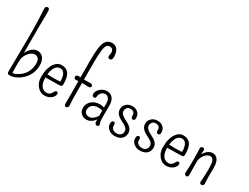

<svg xmlns="http://www.w3.org/2000/svg" viewBox="-72 -1499 2775 2136"><g transform="rotate(30 1315.5 -431.0)"><path d="M59.1 -18.1 63.5 -440.4V-503.9Q63.5 -534.7 63 -564Q62.5 -593.3 62 -622.6Q61.5 -651.9 60.5 -683.1Q57.6 -751 55.2 -792.2Q52.7 -833.5 55.4 -840.3Q58.1 -847.2 62.5 -851.1Q69.3 -857.9 83 -857.9Q106.9 -857.9 106.9 -817.4L104.5 -612.8V-514.6Q104.5 -484.9 104.2 -451.7Q104 -418.5 104.5 -385.3Q105 -315.9 105 -282.7Q120.1 -320.8 148.4 -347.7Q184.1 -382.3 223.1 -382.3Q297.4 -382.3 320.3 -306.6Q327.6 -282.2 327.6 -247.8Q327.6 -213.4 317.6 -179.2Q307.6 -145 290.5 -116.5Q273.4 -87.9 250.5 -65.2Q227.5 -42.5 202.1 -26.4Q138.7 14.2 83 10.3Q59.1 8.3 59.1 -18.1ZM103 -127V-115.7Q103 -103.5 105 -29.3Q127 -28.3 152.3 -42Q184.1 -58.6 205.3 -76.2Q226.6 -93.8 243.7 -118.7Q282.7 -175.8 282.7 -248Q282.7 -291 266.1 -311.5Q249.5 -332 224.9 -332Q200.2 -332 179.4 -319.1Q158.7 -306.2 142.8 -286.6Q127 -267.1 116.9 -244.1Q106.9 -221.2 105.7 -201.4Q104.5 -181.6 104 -167.2Q103.5 -152.8 103.3 -143.1Q103 -133.3 103 -127Z M615.2 -210.9Q616.2 -295.9 579.6 -327.1Q564.9 -340.3 543.9 -340.3Q522.9 -340.3 509.3 -332.5Q495.6 -324.7 485.1 -311.5Q474.6 -298.3 467.5 -281.5Q460.4 -264.6 456.1 -247.1Q451.7 -228.5 449.7 -210.4L516.6 -207.5Q582 -207.5 615.2 -210.9ZM447.8 -168.5Q448.7 -101.1 472.2 -65.4Q497.6 -27.3 543.9 -27.3Q586.4 -27.3 606 -69.3Q618.2 -96.7 636.2 -96.7Q644.5 -96.7 650.1 -91.3Q655.8 -85.9 655.3 -72.5Q654.8 -59.1 645.8 -43.5Q636.7 -27.8 620.6 -15.6Q585.4 11.7 536.1 11.7Q482.9 11.7 444.3 -33.7Q403.8 -81.5 403.8 -147.5Q403.8 -213.4 415.3 -254.6Q426.8 -295.9 445.8 -323.2Q482.9 -378.4 538.6 -378.4Q609.9 -378.4 638.7 -322.3Q658.7 -283.2 660.2 -207.5Q660.6 -186 653.3 -178.7Q646 -171.4 623.5 -171.4Z M939.5 -731 945.8 -769Q945.8 -812.5 917 -822.8Q908.7 -825.7 895.3 -825.7Q881.8 -825.7 869.1 -816.9Q856.4 -808.1 847.7 -783.7Q828.1 -726.6 831.1 -485.4Q832 -421.9 832 -362.3L910.6 -364.7Q943.4 -364.7 943.4 -340.3Q943.4 -325.2 926.8 -318.4Q920.9 -316.4 908.2 -317.4Q869.1 -319.3 855.5 -319.3Q842.3 -319.3 832 -318.8V-231.4Q832 -89.8 835.4 -61.5Q838.9 -33.2 836.9 -24.4Q835 -15.6 830.6 -9.8Q821.8 2.9 810.8 2.9Q799.8 2.9 792.7 -5.9Q785.6 -14.6 786.4 -30.8Q787.1 -46.9 787.4 -75.9Q787.6 -105 787.4 -145.8Q787.1 -186.5 787.1 -237.3Q786.6 -274.9 786.1 -315.9Q774.9 -314.9 759.8 -314.5Q743.7 -313.5 736.3 -321.3Q729 -329.1 729 -337.9Q729 -346.7 732.2 -351.8Q735.4 -356.9 740.2 -360.4Q749.5 -366.7 760.3 -366.7L786.1 -364.7Q785.2 -470.7 785.2 -566.4Q785.2 -670.9 790.8 -723.6Q796.4 -776.4 809.6 -809.6Q835.4 -872.6 903.3 -872.6Q966.8 -872.6 988.3 -801.3Q995.6 -777.8 995.6 -750.2Q995.6 -722.7 986.8 -711.9Q978 -701.2 966.3 -701.2Q939.5 -701.2 939.5 -731Z M1179.7 -100.1Q1179.2 -127 1179.7 -166Q1158.7 -173.3 1126.5 -173.3Q1083 -173.3 1055.2 -152.3Q1041.5 -141.6 1033.2 -126.2Q1024.9 -110.8 1024.9 -86.7Q1024.9 -62.5 1041.5 -46.4Q1058.1 -30.3 1090.3 -30.3Q1122.6 -30.3 1162.1 -74.2Q1173.3 -86.4 1179.7 -100.1ZM1210.9 10.3Q1181.6 10.3 1181.6 -34.2Q1181.6 -37.1 1181.2 -50.8Q1176.8 -45.4 1171.4 -39.1Q1127.4 10.7 1075.7 10.7Q1034.2 10.7 1006.8 -15.6Q978.5 -43 978.5 -85.4Q978.5 -144.5 1024.4 -180.7Q1044.9 -196.8 1070.6 -205.1Q1096.2 -213.4 1127.9 -213.4Q1154.3 -213.4 1179.7 -204.6V-256.3Q1179.7 -299.3 1161.9 -320.8Q1144 -342.3 1125 -342.3Q1106 -342.3 1094 -337.4Q1082 -332.5 1072.8 -323.2Q1052.2 -303.2 1049.3 -273.4Q1050.8 -257.8 1043 -251.7Q1035.2 -245.6 1025.9 -245.6Q999.5 -245.6 1000.5 -280.8Q1001.5 -317.4 1037.6 -348.1Q1074.7 -379.9 1120.6 -379.9Q1189 -379.9 1212.9 -312Q1221.2 -287.6 1221.2 -258.3V-208L1220.7 -126V-82.5Q1220.7 -53.2 1227.8 -35.2Q1234.9 -17.1 1234.9 -9.5Q1234.9 -2 1227.5 4.2Q1220.2 10.3 1210.9 10.3Z M1354.5 -123.5Q1377 -123.5 1374.5 -83Q1372.6 -59.1 1393.1 -42Q1412.6 -25.4 1443.6 -25.4Q1474.6 -25.4 1493.7 -42.5Q1512.7 -59.6 1512.7 -85.2Q1512.7 -110.8 1500 -125.2Q1487.3 -139.6 1468.3 -151.1Q1449.2 -162.6 1427.2 -173.1Q1405.3 -183.6 1386.2 -197.3Q1341.8 -230 1341.8 -277.8Q1341.8 -319.3 1370.1 -346.7Q1400.4 -376.5 1448.7 -376.5Q1490.2 -376.5 1518.1 -352.5Q1547.9 -327.1 1547.9 -286.6Q1550.8 -266.6 1542.5 -257.1Q1534.2 -247.6 1523.2 -247.6Q1512.2 -247.6 1505.6 -257.3Q1499 -267.1 1499.8 -280.3Q1500.5 -293.5 1498.3 -303.5Q1496.1 -313.5 1489.7 -321.8Q1475.6 -340.3 1443.8 -340.3Q1418.5 -340.3 1406.7 -328.1Q1386.7 -307.1 1386.7 -284.2Q1386.7 -261.2 1399.4 -246.3Q1412.1 -231.4 1431.2 -219.5Q1450.2 -207.5 1472.2 -196.8Q1494.1 -186 1513.2 -172.4Q1557.6 -140.6 1557.6 -92.8Q1557.6 -46.9 1527.3 -18.6Q1495.6 11.2 1439 11.2Q1390.1 11.2 1357.4 -17.6Q1323.7 -46.4 1326.7 -89.8Q1328.6 -123.5 1354.5 -123.5Z M1678.7 -123.5Q1701.2 -123.5 1698.7 -83Q1696.8 -59.1 1717.3 -42Q1736.8 -25.4 1767.8 -25.4Q1798.8 -25.4 1817.9 -42.5Q1836.9 -59.6 1836.9 -85.2Q1836.9 -110.8 1824.2 -125.2Q1811.5 -139.6 1792.5 -151.1Q1773.4 -162.6 1751.5 -173.1Q1729.5 -183.6 1710.4 -197.3Q1666 -230 1666 -277.8Q1666 -319.3 1694.3 -346.7Q1724.6 -376.5 1772.9 -376.5Q1814.5 -376.5 1842.3 -352.5Q1872.1 -327.1 1872.1 -286.6Q1875 -266.6 1866.7 -257.1Q1858.4 -247.6 1847.4 -247.6Q1836.4 -247.6 1829.8 -257.3Q1823.2 -267.1 1824 -280.3Q1824.7 -293.5 1822.5 -303.5Q1820.3 -313.5 1814 -321.8Q1799.8 -340.3 1768.1 -340.3Q1742.7 -340.3 1731 -328.1Q1710.9 -307.1 1710.9 -284.2Q1710.9 -261.2 1723.6 -246.3Q1736.3 -231.4 1755.4 -219.5Q1774.4 -207.5 1796.4 -196.8Q1818.4 -186 1837.4 -172.4Q1881.8 -140.6 1881.8 -92.8Q1881.8 -46.9 1851.6 -18.6Q1819.8 11.2 1763.2 11.2Q1714.4 11.2 1681.6 -17.6Q1647.9 -46.4 1650.9 -89.8Q1652.8 -123.5 1678.7 -123.5Z M2179.2 -210.9Q2180.2 -295.9 2143.6 -327.1Q2128.9 -340.3 2107.9 -340.3Q2086.9 -340.3 2073.2 -332.5Q2059.6 -324.7 2049.1 -311.5Q2038.6 -298.3 2031.5 -281.5Q2024.4 -264.6 2020 -247.1Q2015.6 -228.5 2013.7 -210.4L2080.6 -207.5Q2146 -207.5 2179.2 -210.9ZM2011.7 -168.5Q2012.7 -101.1 2036.1 -65.4Q2061.5 -27.3 2107.9 -27.3Q2150.4 -27.3 2169.9 -69.3Q2182.1 -96.7 2200.2 -96.7Q2208.5 -96.7 2214.1 -91.3Q2219.7 -85.9 2219.2 -72.5Q2218.8 -59.1 2209.7 -43.5Q2200.7 -27.8 2184.6 -15.6Q2149.4 11.7 2100.1 11.7Q2046.9 11.7 2008.3 -33.7Q1967.8 -81.5 1967.8 -147.5Q1967.8 -213.4 1979.2 -254.6Q1990.7 -295.9 2009.8 -323.2Q2046.9 -378.4 2102.5 -378.4Q2173.8 -378.4 2202.6 -322.3Q2222.7 -283.2 2224.1 -207.5Q2224.6 -186 2217.3 -178.7Q2210 -171.4 2187.5 -171.4Z M2572.8 -236.8 2571.8 -131.3Q2571.8 -79.1 2575.2 -33.7Q2576.2 -17.1 2567.1 -9Q2558.1 -1 2548.1 -1Q2538.1 -1 2530 -8.5Q2522 -16.1 2523.7 -31.5Q2525.4 -46.9 2526.6 -66.9Q2527.8 -86.9 2528.8 -108.4Q2530.8 -151.4 2530.8 -179.4Q2530.8 -207.5 2529.8 -220.2Q2528.8 -232.9 2527.8 -258.1Q2526.9 -283.2 2514.6 -305.4Q2502.4 -327.6 2480.5 -327.6Q2458.5 -327.6 2442.4 -318.4Q2426.3 -309.1 2412.6 -293.9Q2384.8 -261.2 2375.5 -217.8Q2375 -204.1 2375 -190.9V-165.5Q2375 -77.1 2377 -48.6Q2378.9 -20 2373.5 -10.5Q2368.2 -1 2354.7 -1Q2341.3 -1 2333.7 -9.5Q2326.2 -18.1 2327.6 -41Q2332.5 -104 2332.5 -170.4Q2332.5 -284.2 2329.1 -337.4Q2327.1 -370.1 2356.4 -370.1Q2371.6 -370.1 2375.7 -360.8Q2379.9 -351.6 2378.7 -341.3Q2377.4 -331.1 2377.2 -323.7Q2377 -316.4 2377 -308.6Q2377 -300.8 2377 -294.4Q2405.8 -349.1 2453.6 -366.2Q2468.8 -371.6 2484.4 -371.6Q2500 -371.6 2516.6 -364.5Q2533.2 -357.4 2545.4 -341.3Q2572.8 -306.2 2572.8 -236.8Z"/></g></svg>

Font: Pompiere
Style: Regular
Weight: 400
Designer: Karolina Lach
Foundry: Sorkin Type Co.
Version: Version 1.002